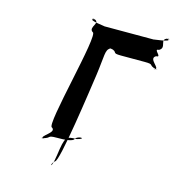

<svg xmlns="http://www.w3.org/2000/svg" viewBox="-101 -775 771 842"><g transform="rotate(15 284.0 -353.5)"><path d="M297 -455C309 -541 304 -571 325 -580C355 -580 298 -582 327 -582C365 -573 332 -563 379 -563H485C533 -563 503 -555 541 -545C571 -545 509 -543 538 -543C559 -553 496 -582 528 -600C558 -600 504 -630 533 -630C566 -648 519 -678 559 -688C589 -688 531 -686 560 -686C579 -676 489 -668 500 -668H274C286 -668 198 -676 219 -686C249 -686 193 -688 222 -688C260 -678 206 -648 232 -630C262 -630 139 -180 168 -180C195 -162 123 -132 142 -122C172 -122 111 -124 140 -124C180 -134 153 -142 200 -142C230 -142 276 -143 278 -160C298 -177 327 -169 286 -159C237 -159 233 -155 221 -70C210 7 197 -22 219 -40C239 -40 287 -387 297 -455Z"/></g></svg>

Font: Hussar Przerywany
Style: Obl
Weight: 400
Foundry: Cannot Into Space Fonts
Version: Version 0.982